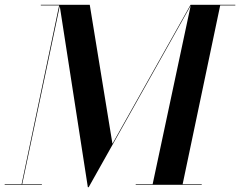

<svg xmlns="http://www.w3.org/2000/svg" viewBox="-46 -770 1001 800"><path d="M-26.5 -2.5V0H128.5V-2.5H46.5L203 -744.5L320 10H323.5L748.5 -746.5L590 -2.5H519.5V0H794.5V-2.5H715L871.5 -747.5H934.5V-750H748L422.5 -171L328 -750H124V-747.5H200.5L44 -2.5Z"/></svg>

Font: Bodoni* 72pt Medium
Style: Italic
Weight: 500
Italic angle: -13°
Version: Version 2.3